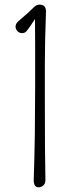

<svg xmlns="http://www.w3.org/2000/svg" viewBox="-20 -814 320 832"><path d="M147.5 -2.4Q125 -2.4 126.2 -36.1Q127.4 -69.8 128.7 -120.6Q129.9 -171.4 130.9 -229Q132.3 -363.3 132.3 -434.1V-625Q132.3 -664.1 131.8 -699.2Q131.8 -716.8 131.8 -731.9Q127.9 -726.1 123.5 -719.2Q102.5 -687.5 95 -679Q87.4 -670.4 75.7 -670.4Q64 -670.4 55.7 -679Q47.4 -687.5 47.4 -699.5Q47.4 -711.4 60.8 -723.1Q74.2 -734.9 83.3 -742.7Q92.3 -750.5 98.6 -755.9Q113.3 -769 125.5 -781.5Q137.7 -793.9 151.4 -793.9Q180.2 -793.9 179.2 -762.7Q174.3 -626 174.3 -536.1V-381.3Q174.3 -145 176.8 -35.2Q177.2 -19 168 -10.7Q158.7 -2.4 147.5 -2.4Z"/></svg>

Font: Pompiere
Style: Regular
Weight: 400
Designer: Karolina Lach
Foundry: Sorkin Type Co.
Version: Version 1.002